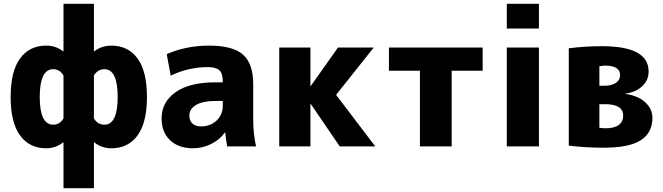

<svg xmlns="http://www.w3.org/2000/svg" viewBox="-20 -770 3488 1010"><path d="M314 220V-21H312Q273 10 223 10Q135 10 85.5 -57.5Q36 -125 36 -260Q36 -395 85.5 -462.5Q135 -530 223 -530Q274 -530 312 -500H314V-750H474V-500H476Q514 -530 566 -530Q654 -530 703.5 -462.5Q753 -395 753 -260Q753 -125 703.5 -57.5Q654 10 566 10Q515 10 476 -21H474V220ZM529 -406Q494 -406 474 -373V-147Q494 -114 529 -114Q599 -114 599 -260Q599 -406 529 -406ZM260 -114Q294 -114 314 -147V-373Q294 -406 260 -406Q189 -406 189 -260Q189 -114 260 -114Z M1080 -530Q1205 -530 1258.5 -482.5Q1312 -435 1312 -327V-140Q1312 -68 1327 0H1175Q1167 -45 1165 -73H1163Q1136 -35 1090.5 -12.5Q1045 10 995 10Q920 10 875 -32Q830 -74 830 -147Q830 -233 903.5 -285Q977 -337 1115 -337H1152V-339Q1152 -383 1134.5 -400Q1117 -417 1073 -417Q971 -417 878 -372L857 -485Q958 -530 1080 -530ZM976 -162Q976 -135 992.5 -120Q1009 -105 1037 -105Q1087 -105 1119.5 -136Q1152 -167 1152 -215V-239H1115Q1047 -239 1011.5 -218Q976 -197 976 -162Z M1615 -318 1758 -520H1946L1748 -271L1954 0H1767L1615 -223H1613V0H1449V-520H1613V-318Z M2519 -398H2356V0H2189V-398H2026V-520H2519Z M2646 0V-520H2815V0ZM2646 -620V-750H2815V-620Z M3133 -98Q3134 -98 3145 -96.5Q3156 -95 3162 -95Q3258 -95 3258 -162Q3258 -222 3163 -222H3133ZM3133 -319H3160Q3198 -319 3220 -334Q3242 -349 3242 -375Q3242 -425 3161 -425Q3160 -425 3133 -422ZM3412 -150Q3412 -72 3351 -32.5Q3290 7 3155 7Q3062 7 2972 -4V-516Q3058 -527 3147 -527Q3392 -527 3392 -394Q3392 -348 3358.5 -316.5Q3325 -285 3268 -277V-276Q3334 -268 3373 -233Q3412 -198 3412 -150Z"/></svg>

Font: Mplus 1p ExtraBold
Style: Regular
Weight: 800
Version: Version 1.061